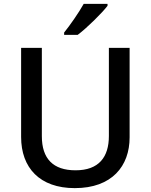

<svg xmlns="http://www.w3.org/2000/svg" viewBox="-20 -961 778 991"><path d="M535 -931V-941H412C387 -896 341 -830 311 -793V-781H381C429 -817 507 -894 535 -931ZM649 -252V-714H542V-259C542 -151 491 -82 370 -82C254 -82 196 -142 196 -258V-714H89V-254C89 -95 185 10 366 10C558 10 649 -104 649 -252Z"/></svg>

Font: Noto Sans Medefaidrin Medium
Style: Regular
Weight: 500
Designer: Dalton Maag Ltd
Foundry: Dalton Maag Ltd
Version: Version 1.002